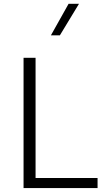

<svg xmlns="http://www.w3.org/2000/svg" viewBox="-20 -963 547 983"><path d="M331.1 -943.4H384.3L286.6 -782.2H240.7ZM479.5 -51.8V0H100.6V-667H162.1V-51.8Z"/></svg>

Font: Estedad-FD Light
Style: Regular
Weight: 300
Designer: Amin Abedi
Version: Version 7.3